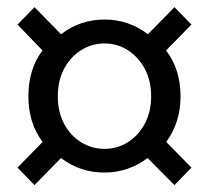

<svg xmlns="http://www.w3.org/2000/svg" viewBox="-20 -642 595 547"><path d="M78.3 -114.6 29.9 -164.5 101.4 -237.6Q60.9 -291.2 60.9 -367.6Q60.9 -445.1 101 -498.3L29.9 -572L78.3 -621.6L154 -544.4Q208 -586.3 278.2 -586.3Q346.7 -586.3 401.3 -544.4L477 -621.6L525.4 -572L453 -498.3Q473 -472.7 483.7 -439.7Q494.4 -406.7 494.4 -367.6Q494.4 -329 483.6 -296.3Q472.8 -263.6 453.6 -237.6L525.4 -164.5L477 -114.6L400.3 -191.9Q374.5 -171.6 342.8 -161Q311 -150.4 278.2 -150.4Q207.2 -150.4 153.8 -191.9ZM278.2 -217.9Q313.9 -217.9 344 -236.7Q374 -255.5 392.3 -289.3Q410.6 -323 410.6 -367.6Q410.6 -412.4 392.3 -446.2Q374 -480 344 -499.1Q313.9 -518.2 278.2 -518.2Q241.4 -518.2 211.1 -499.1Q180.7 -480 162.7 -446.2Q144.7 -412.4 144.7 -367.6Q144.7 -323 162.7 -289.3Q180.7 -255.5 211.1 -236.7Q241.4 -217.9 278.2 -217.9Z"/></svg>

Font: Noto Sans HK Thin
Style: Regular
Weight: 100
Designer: Ryoko NISHIZUKA 西塚涼子 (kana, bopomofo & ideographs); Paul D. Hunt (Latin, Greek & Cyrillic); Sandoll Communications 산돌커뮤니
Foundry: Adobe
Version: Version 2.004-H2;hotconv 1.0.118;makeotfexe 2.5.65603